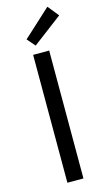

<svg xmlns="http://www.w3.org/2000/svg" viewBox="-145 -1016 587 1063"><g transform="rotate(-15 148.5 -485.0)"><path d="M101 0V-733H193V0ZM128 -779 88 -825 246 -970 297 -907Z"/></g></svg>

Font: Noto Sans KR
Style: Regular
Weight: 400
Designer: Ryoko NISHIZUKA  (kana, bopomofo & ideographs); Paul D. Hunt (Latin, Greek & Cyrillic); Sandoll Communications , Soo-you
Foundry: Adobe
Version: Version 2.004-H2;hotconv 1.0.118;makeotfexe 2.5.65603